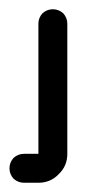

<svg xmlns="http://www.w3.org/2000/svg" viewBox="-208 -395 228 415"><path d="M-156.2 0Q-168.9 0 -178.7 -8.8Q-187.5 -18.6 -187.5 -31.2Q-187.5 -43.9 -178.7 -53.7Q-168.9 -62.5 -156.2 -62.5Q-145.5 -62.5 -125 -62.5Q-125 -132.8 -125 -343.8Q-125 -356.4 -116.2 -366.2Q-106.4 -375 -93.8 -375Q-81.1 -375 -71.3 -366.2Q-62.5 -356.4 -62.5 -343.8Q-62.5 -250 -62.5 -62.5Q-62.5 -36.1 -81.1 -18.6Q-98.6 0 -125 0Q-135.7 0 -156.2 0Z"/></svg>

Font: conwrite
Style: Regular
Weight: 400
Designer: Willllllliam
Version: 1.0